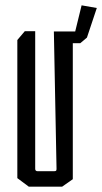

<svg xmlns="http://www.w3.org/2000/svg" viewBox="-20 -700 383 720"><path d="M343 -670 306 -559 281 -538H253V-28L213 0H88L45 -32V-550L73 -583H112V-67Q112 -58 121 -58H183Q189 -58 190.5 -60Q192 -62 192 -67L182 -582H262L286 -680Z"/></svg>

Font: Bahianita
Style: Regular
Weight: 400
Designer: Pablo Cosgaya & Dani Raskovsky
Foundry: Pablo Cosgaya & Dani Raskovsky
Version: Version 1.008